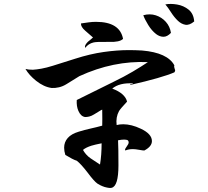

<svg xmlns="http://www.w3.org/2000/svg" viewBox="-20 -864 1040 958"><path d="M537 73Q528 76 502 69Q490 65 481 60.5Q472 56 466 52Q449 40 417 -3Q384 -46 363 -62Q353 -65 338.5 -72.5Q324 -80 306 -91Q300 -110 300 -127Q300 -155 318 -175.5Q336 -196 373 -207Q402 -216 431.5 -222.5Q461 -229 490 -237Q491 -262 490 -317Q486 -316 476 -309.5Q466 -303 449 -293Q436 -285 425 -282.5Q414 -280 405 -280Q383 -283 371 -311Q361 -334 363 -365L545 -455Q599 -481 642 -506.5Q685 -532 718 -554Q546 -562 376 -484L313 -445Q294 -433 274.5 -428.5Q255 -424 238 -425Q199 -430 160 -461Q125 -489 107 -520Q121 -516 144 -516Q162 -517 187 -521.5Q212 -526 244 -536L355 -571Q430 -595 497 -604.5Q564 -614 623 -614Q655 -614 689 -612Q816 -601 850 -538Q848 -534 849.5 -528.5Q851 -523 852 -519Q854 -515 854 -514Q854 -508 850 -503Q820 -490 764.5 -474Q709 -458 629 -440Q629 -444 636 -444.5Q643 -445 644 -448Q576 -452 540 -422Q604 -398 614 -357Q582 -323 574 -310Q557 -279 562 -240Q576 -244 595 -244Q615 -244 637 -238.5Q659 -233 682 -222Q738 -196 738 -160Q738 -133 700 -113Q693 -113 674 -116.5Q655 -120 643 -120Q622 -120 605 -113Q604 -114 604 -117Q604 -122 613 -134Q622 -146 622 -153Q622 -160 618 -164Q605 -171 569 -164Q570 -145 570.5 -114Q571 -83 571 -39Q571 65 537 73ZM405 -625Q404 -627 404 -631Q404 -641 419 -656Q426 -661 432 -666.5Q438 -672 444 -677L405 -711Q383 -730 384 -747Q404 -750 422.5 -752.5Q441 -755 459 -755Q578 -755 594 -670Q577 -653 525 -655Q459 -656 446 -652Q421 -646 405 -625ZM759 -694Q737 -711 719.5 -739.5Q702 -768 695 -788Q728 -797 757.5 -787.5Q787 -778 807.5 -755Q828 -732 833 -700Q814 -680 795 -680.5Q776 -681 759 -694ZM949 -757Q925 -737 905 -740.5Q885 -744 868 -760Q849 -778 833.5 -802.5Q818 -827 805 -842Q831 -847 863.5 -841.5Q896 -836 921 -816Q946 -796 949 -757ZM479 -43Q483 -67 485 -93.5Q487 -120 487 -149Q452 -142 436 -137Q408 -128 394 -116Q400 -105 409.5 -94Q419 -83 432 -74Q435 -72 479 -43Z"/></svg>

Font: Yuji Hentaigana Akari
Style: Regular
Weight: 400
Designer: Kataoka Yuji
Foundry: Kinuta Font Factory
Version: Version 3.002